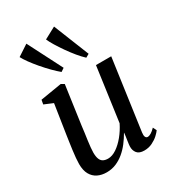

<svg xmlns="http://www.w3.org/2000/svg" viewBox="-203 -949 961 1069"><g transform="rotate(-30 278.0 -415.0)"><path d="M164.5 10.5Q132 10.5 107 -1.8Q82 -14 67.5 -39.8Q53 -65.5 53 -107Q53 -122 55 -145Q57 -168 60.5 -194Q64 -220 67.5 -244Q71 -268 73.5 -285L102 -470.5L46 -494L51 -521.5L187.5 -544L207 -532.5L172 -284Q170 -264.5 166.8 -242.2Q163.5 -220 160.5 -197.5Q157.5 -175 155.5 -155.5Q153.5 -136 153.5 -122.5Q153.5 -96 159.8 -80.5Q166 -65 178.5 -58.5Q191 -52 209 -52Q235.5 -52 263.8 -71Q292 -90 317.8 -121.5Q343.5 -153 362 -190.5L410 -537H508L444.5 -83.5Q442 -65.5 446.2 -56Q450.5 -46.5 460 -46.5Q470 -46.5 482.2 -53.8Q494.5 -61 510 -77L521.5 -54Q514.5 -43.5 498 -28.2Q481.5 -13 458 -1.5Q434.5 10 406.5 10Q373.5 10 359.8 -7.5Q346 -25 347 -50Q347 -53 348 -62.5Q349 -72 351 -84.5Q353 -97 354.8 -109.8Q356.5 -122.5 357.5 -132L356.5 -132.5Q340.5 -104.5 320.8 -78.8Q301 -53 277 -33Q253 -13 224.8 -1.2Q196.5 10.5 164.5 10.5ZM225 -599.5Q205.5 -615.5 181 -640.2Q156.5 -665 133 -692.5Q109.5 -720 91.2 -745.2Q73 -770.5 64 -788L134 -834L246.5 -614ZM384 -599.5Q365 -617 343.2 -643.2Q321.5 -669.5 301 -698.8Q280.5 -728 264.2 -754.8Q248 -781.5 240.5 -799.5L315 -839.5L406 -612Z"/></g></svg>

Font: Merriweather 72pt
Style: Italic
Weight: 400
Italic angle: -7.8°
Version: Version 2.101